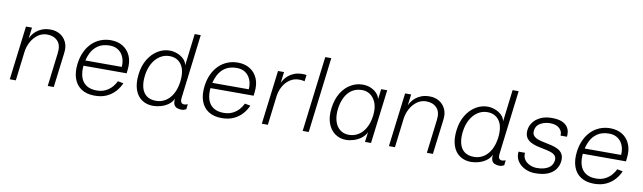

<svg xmlns="http://www.w3.org/2000/svg" viewBox="-41 -1221 5874 1754"><g transform="rotate(10 2896.0 -343.5)"><path d="M65 0 127 -500H183L170 -396Q175 -409 187.5 -428.5Q200 -448 222 -467Q244 -486 276.5 -499Q309 -512 354 -512Q403 -512 441.5 -489.5Q480 -467 500.5 -424.5Q521 -382 513 -322L473 0H417L455 -310Q465 -386 429 -424Q393 -462 332 -462Q283 -462 245 -434Q207 -406 183.5 -362Q160 -318 154 -270L121 0Z M853 13Q780 13 731 -18.5Q682 -50 661 -109Q640 -168 650 -248Q658 -310 680.5 -358.5Q703 -407 738 -441.5Q773 -476 818 -494Q863 -512 914 -512Q978 -512 1025.5 -483Q1073 -454 1096.5 -399.5Q1120 -345 1110 -267L1107 -239H696L702 -289H1053Q1056 -319 1049.5 -349.5Q1043 -380 1026 -405.5Q1009 -431 980.5 -446.5Q952 -462 912 -462Q847 -462 804.5 -433.5Q762 -405 738.5 -356Q715 -307 707 -245Q700 -182 714.5 -135Q729 -88 766.5 -62.5Q804 -37 863 -37Q911 -37 946.5 -55Q982 -73 1005.5 -100Q1029 -127 1041 -154L1093 -144Q1076 -103 1044 -67Q1012 -31 965 -9Q918 13 853 13Z M1582 -88Q1567 -54 1535.5 -31.5Q1504 -9 1466.5 1.5Q1429 12 1396 12Q1335 12 1290.5 -18.5Q1246 -49 1226 -107.5Q1206 -166 1216 -250Q1226 -332 1262 -390.5Q1298 -449 1350 -480.5Q1402 -512 1460 -512Q1493 -512 1527.5 -499.5Q1562 -487 1588 -463Q1614 -439 1621 -404L1657 -700H1713L1640 -103Q1636 -66 1654 -55Q1672 -44 1706 -58L1701 -11Q1690 -5 1679.5 -1.5Q1669 2 1650 1Q1631 0 1613.5 -7Q1596 -14 1587 -33Q1578 -52 1582 -88ZM1414 -38Q1462 -38 1501.5 -62.5Q1541 -87 1567.5 -134Q1594 -181 1603 -250Q1615 -354 1576.5 -408Q1538 -462 1466 -462Q1417 -462 1376.5 -435Q1336 -408 1309.5 -360Q1283 -312 1275 -248Q1267 -186 1279 -138.5Q1291 -91 1324.5 -64.5Q1358 -38 1414 -38Z M2031 13Q1958 13 1909 -18.5Q1860 -50 1839 -109Q1818 -168 1828 -248Q1836 -310 1858.5 -358.5Q1881 -407 1916 -441.5Q1951 -476 1996 -494Q2041 -512 2092 -512Q2156 -512 2203.5 -483Q2251 -454 2274.5 -399.5Q2298 -345 2288 -267L2285 -239H1874L1880 -289H2231Q2234 -319 2227.5 -349.5Q2221 -380 2204 -405.5Q2187 -431 2158.5 -446.5Q2130 -462 2090 -462Q2025 -462 1982.5 -433.5Q1940 -405 1916.5 -356Q1893 -307 1885 -245Q1878 -182 1892.5 -135Q1907 -88 1944.5 -62.5Q1982 -37 2041 -37Q2089 -37 2124.5 -55Q2160 -73 2183.5 -100Q2207 -127 2219 -154L2271 -144Q2254 -103 2222 -67Q2190 -31 2143 -9Q2096 13 2031 13Z M2403 0 2465 -500H2521L2508 -396Q2513 -409 2525.5 -428.5Q2538 -448 2560 -467Q2582 -486 2614.5 -499Q2647 -512 2692 -512Q2701 -512 2710 -511.5Q2719 -511 2728 -509L2720 -449Q2709 -453 2696 -454.5Q2683 -456 2669 -456Q2620 -456 2582 -429.5Q2544 -403 2521 -360.5Q2498 -318 2492 -270L2459 0Z M2782 0 2868 -700H2924L2838 0Z M3185 12Q3127 12 3082.5 -19.5Q3038 -51 3016.5 -109.5Q2995 -168 3005 -250Q3016 -335 3051.5 -393Q3087 -451 3139 -481.5Q3191 -512 3249 -512Q3292 -512 3326 -497Q3360 -482 3382 -458Q3404 -434 3410 -406L3422 -500H3478L3416 0H3360L3372 -92Q3356 -58 3324.5 -34.5Q3293 -11 3255.5 0.5Q3218 12 3185 12ZM3203 -38Q3251 -38 3290.5 -62.5Q3330 -87 3356.5 -134Q3383 -181 3392 -250Q3400 -321 3381.5 -368Q3363 -415 3329 -438.5Q3295 -462 3255 -462Q3198 -462 3158.5 -435.5Q3119 -409 3095.5 -362Q3072 -315 3064 -252Q3057 -188 3071.5 -140Q3086 -92 3120 -65Q3154 -38 3203 -38Z M3582 0 3644 -500H3700L3687 -396Q3692 -409 3704.5 -428.5Q3717 -448 3739 -467Q3761 -486 3793.5 -499Q3826 -512 3871 -512Q3920 -512 3958.5 -489.5Q3997 -467 4017.5 -424.5Q4038 -382 4030 -322L3990 0H3934L3972 -310Q3982 -386 3946 -424Q3910 -462 3849 -462Q3800 -462 3762 -434Q3724 -406 3700.5 -362Q3677 -318 3671 -270L3638 0Z M4531 -88Q4516 -54 4484.5 -31.5Q4453 -9 4415.5 1.5Q4378 12 4345 12Q4284 12 4239.5 -18.5Q4195 -49 4175 -107.5Q4155 -166 4165 -250Q4175 -332 4211 -390.5Q4247 -449 4299 -480.5Q4351 -512 4409 -512Q4442 -512 4476.5 -499.5Q4511 -487 4537 -463Q4563 -439 4570 -404L4606 -700H4662L4589 -103Q4585 -66 4603 -55Q4621 -44 4655 -58L4650 -11Q4639 -5 4628.5 -1.5Q4618 2 4599 1Q4580 0 4562.5 -7Q4545 -14 4536 -33Q4527 -52 4531 -88ZM4363 -38Q4411 -38 4450.5 -62.5Q4490 -87 4516.5 -134Q4543 -181 4552 -250Q4564 -354 4525.5 -408Q4487 -462 4415 -462Q4366 -462 4325.5 -435Q4285 -408 4258.5 -360Q4232 -312 4224 -248Q4216 -186 4228 -138.5Q4240 -91 4273.5 -64.5Q4307 -38 4363 -38Z M4939 12Q4888 12 4844 -9.5Q4800 -31 4775.5 -69Q4751 -107 4757 -156H4817Q4813 -118 4832 -91.5Q4851 -65 4883 -51.5Q4915 -38 4947 -38Q5011 -38 5051.5 -62Q5092 -86 5098 -134Q5101 -163 5085.5 -179.5Q5070 -196 5042.5 -205Q5015 -214 4981 -220Q4947 -226 4914 -234.5Q4881 -243 4854 -258Q4827 -273 4812.5 -299Q4798 -325 4803 -368Q4808 -405 4832 -437.5Q4856 -470 4899.5 -491Q4943 -512 5004 -512Q5060 -512 5094 -498.5Q5128 -485 5145.5 -463Q5163 -441 5167.5 -415.5Q5172 -390 5169 -367H5109Q5114 -405 5084 -433.5Q5054 -462 4997 -462Q4948 -462 4907.5 -439.5Q4867 -417 4862 -371Q4858 -340 4873.5 -322.5Q4889 -305 4916.5 -295.5Q4944 -286 4977.5 -279.5Q5011 -273 5044.5 -265Q5078 -257 5105 -242.5Q5132 -228 5146.5 -202Q5161 -176 5156 -134Q5151 -94 5127 -60.5Q5103 -27 5057 -7.5Q5011 12 4939 12Z M5485 13Q5412 13 5363 -18.5Q5314 -50 5293 -109Q5272 -168 5282 -248Q5290 -310 5312.5 -358.5Q5335 -407 5370 -441.5Q5405 -476 5450 -494Q5495 -512 5546 -512Q5610 -512 5657.5 -483Q5705 -454 5728.5 -399.5Q5752 -345 5742 -267L5739 -239H5328L5334 -289H5685Q5688 -319 5681.5 -349.5Q5675 -380 5658 -405.5Q5641 -431 5612.5 -446.5Q5584 -462 5544 -462Q5479 -462 5436.5 -433.5Q5394 -405 5370.5 -356Q5347 -307 5339 -245Q5332 -182 5346.5 -135Q5361 -88 5398.5 -62.5Q5436 -37 5495 -37Q5543 -37 5578.5 -55Q5614 -73 5637.5 -100Q5661 -127 5673 -154L5725 -144Q5708 -103 5676 -67Q5644 -31 5597 -9Q5550 13 5485 13Z"/></g></svg>

Font: Inclusive Sans Light
Style: Italic
Weight: 300
Italic angle: -7°
Designer: Olivia King
Foundry: Olivia King
Version: Version 2.004